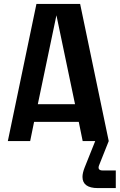

<svg xmlns="http://www.w3.org/2000/svg" viewBox="-20 -720 611 980"><path d="M402 0H466L412 135C405 153 401 169 401 183C401 221 428 240 479 240H571V150H503C485 150 479 140 486 123L535 0L389 -700H166L20 0H134L154 -98H382ZM173 -188 268 -642 363 -188Z"/></svg>

Font: Tanklager Original
Style: Regular
Weight: 400
Designer: Ariel Martín Pérez
Foundry: Tunera Type Foundry
Version: Version 1.000;Glyphs 3.3 (3310)